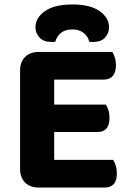

<svg xmlns="http://www.w3.org/2000/svg" viewBox="-20 -839 585 861"><path d="M153 2Q115 2 92.5 -20.5Q70 -43 70 -81V-523Q70 -561 92.5 -583.5Q115 -606 153 -606H484Q490 -596 495 -581Q500 -566 500 -547Q500 -514 485.5 -498Q471 -482 445 -482H223V-370H455Q461 -360 466 -345Q471 -330 471 -311Q471 -278 457 -262.5Q443 -247 417 -247H223V-122H488Q494 -112 499 -96Q504 -80 504 -61Q504 -28 489.5 -13Q475 2 450 2ZM304 -707Q273 -707 253.5 -691.5Q234 -676 228 -652Q223 -651 219 -651Q215 -651 210 -651Q175 -651 157 -671Q139 -691 139 -717Q139 -759 181.5 -789Q224 -819 304 -819Q385 -819 427 -789Q469 -759 469 -717Q469 -691 451.5 -671Q434 -651 398 -651Q393 -651 389 -651Q385 -651 380 -652Q375 -676 355 -691.5Q335 -707 304 -707Z"/></svg>

Font: Baloo 2
Style: Bold
Weight: 700
Designer: Sarang Kulkarni and Ek Type
Foundry: Ek Type
Version: Version 1.640;hotconv 1.0.111;makeotfexe 2.5.65597; ttfautoh